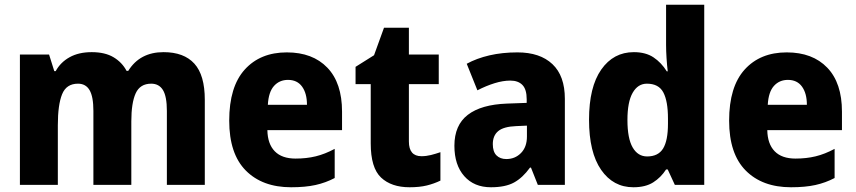

<svg xmlns="http://www.w3.org/2000/svg" viewBox="-20 -780 3611 810"><path d="M670 -560Q756 -560 800 -511.5Q844 -463 844 -359V0H684V-312Q684 -373 667.5 -400Q651 -427 618 -427Q571 -427 552.5 -386.5Q534 -346 534 -268V0H374V-312Q374 -372 358 -399.5Q342 -427 309 -427Q260 -427 242 -382.5Q224 -338 224 -252V0H64V-550H187L209 -480H215Q235 -517 273.5 -538.5Q312 -560 367 -560Q423 -560 459 -538.5Q495 -517 514 -481H521Q570 -560 670 -560Z M1190 -559Q1299 -559 1361 -494.5Q1423 -430 1423 -309V-231H1108Q1109 -173 1139 -142Q1169 -111 1227 -111Q1273 -111 1312 -120.5Q1351 -130 1392 -152V-29Q1354 -9 1311 0.5Q1268 10 1208 10Q1087 10 1017 -60.5Q947 -131 947 -271Q947 -414 1012.5 -486.5Q1078 -559 1190 -559ZM1195 -443Q1159 -443 1136 -417.5Q1113 -392 1110 -338H1275Q1275 -386 1254.5 -414.5Q1234 -443 1195 -443Z M1758 -121Q1778 -121 1798 -126Q1818 -131 1838 -138V-18Q1811 -5 1780.5 2.5Q1750 10 1708 10Q1631 10 1587.5 -31Q1544 -72 1544 -175V-425H1480V-498L1558 -547L1600 -663H1705V-550H1831V-425H1705V-183Q1705 -121 1758 -121Z M2163 -559Q2258 -559 2310.5 -509.5Q2363 -460 2363 -363V0H2249L2220 -73H2216Q2185 -30 2148.5 -10Q2112 10 2051 10Q1980 10 1938.5 -37Q1897 -84 1897 -165Q1897 -252 1953.5 -295.5Q2010 -339 2119 -343L2202 -346V-361Q2202 -403 2184 -421.5Q2166 -440 2133 -440Q2102 -440 2066.5 -429Q2031 -418 1994 -399L1949 -511Q1991 -534 2045 -546.5Q2099 -559 2163 -559ZM2158 -248Q2105 -246 2082 -227Q2059 -208 2059 -172Q2059 -140 2074.5 -124.5Q2090 -109 2116 -109Q2153 -109 2178 -134.5Q2203 -160 2203 -204V-250Z M2652 10Q2567 10 2516 -63.5Q2465 -137 2465 -275Q2465 -413 2516.5 -486.5Q2568 -560 2654 -560Q2704 -560 2737 -538Q2770 -516 2793 -479H2797Q2794 -504 2792 -534.5Q2790 -565 2790 -591V-760H2951V0H2827L2797 -65H2790Q2768 -31 2735.5 -10.5Q2703 10 2652 10ZM2710 -120Q2757 -120 2777.5 -153.5Q2798 -187 2798 -258V-280Q2798 -353 2778.5 -390Q2759 -427 2709 -427Q2671 -427 2649 -388.5Q2627 -350 2627 -274Q2627 -196 2649 -158Q2671 -120 2710 -120Z M3299 -559Q3408 -559 3470 -494.5Q3532 -430 3532 -309V-231H3217Q3218 -173 3248 -142Q3278 -111 3336 -111Q3382 -111 3421 -120.5Q3460 -130 3501 -152V-29Q3463 -9 3420 0.5Q3377 10 3317 10Q3196 10 3126 -60.5Q3056 -131 3056 -271Q3056 -414 3121.5 -486.5Q3187 -559 3299 -559ZM3304 -443Q3268 -443 3245 -417.5Q3222 -392 3219 -338H3384Q3384 -386 3363.5 -414.5Q3343 -443 3304 -443Z"/></svg>

Font: Noto Sans Hebrew SemiCondensed ExtraBold
Style: Regular
Weight: 800
Width: 4
Designer: Monotype Design Team
Foundry: Monotype Imaging Inc.
Version: Version 2.004; ttfautohint (v1.8.4.7-5d5b)